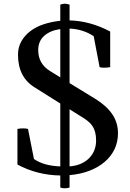

<svg xmlns="http://www.w3.org/2000/svg" viewBox="-20 -926 701 1035"><path d="M305 85V20Q180 18 74 -39V-231Q90 -234 105 -234Q119 -234 131 -231L163 -69Q216 -32 305 -29V-368L170 -453Q77 -508 77 -631Q77 -671 95 -703Q113 -735 144 -758.5Q175 -782 216.5 -795.5Q258 -809 305 -814V-901Q318 -906 330 -906Q340 -906 355 -901V-816Q467 -813 574 -756V-564Q556 -561 542 -561Q527 -561 517 -564L485 -731Q427 -769 355 -772V-478L494 -393Q554 -356 585 -310.5Q616 -265 616 -208Q616 -161 597.5 -122Q579 -83 544.5 -53.5Q510 -24 462 -5.5Q414 13 355 18V85Q343 89 329 89Q316 89 305 85ZM409 -303 355 -337V-29Q391 -32 417.5 -44Q444 -56 462 -75Q480 -94 489 -117.5Q498 -141 498 -168Q498 -194 493 -213Q488 -232 477.5 -247.5Q467 -263 450 -276Q433 -289 409 -303ZM186 -656Q186 -582 250 -543L305 -509V-769Q251 -762 218.5 -733Q186 -704 186 -656Z"/></svg>

Font: Adamina
Style: Regular
Weight: 400
Designer: Cyreal (www.cyreal.org)
Foundry: Alexei Vanyashin
Version: Version 1.013